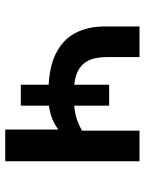

<svg xmlns="http://www.w3.org/2000/svg" viewBox="68 -608 540 715"><g transform="rotate(90 337.5 -250.0)"><path d="M462 0V-198Q437 -179 409 -170.5Q381 -162 348 -161L373 -180V-58H295V-180L324 -161Q235 -161 181 -187.5Q127 -214 102.5 -261Q78 -308 78 -372V-500H192V-379Q192 -334 206.5 -307Q221 -280 251 -267.5Q281 -255 327 -256L295 -245V-387H373V-245L350 -256Q384 -256 411 -263Q438 -270 466 -286V-500H580V0Z"/></g></svg>

Font: Nunito Sans 6pt SemiBold
Style: Regular
Weight: 600
Version: Version 3.101;gftools[0.9.27]